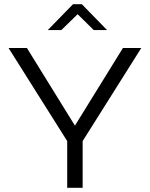

<svg xmlns="http://www.w3.org/2000/svg" viewBox="-20 -900 718 920"><path d="M21 -670 302 -224V0H376V-224L657 -670H569L339 -298L109 -670ZM209 -756H274L352 -832L429 -756H493L372 -880H330Z"/></svg>

Font: LT Wave Alt Light
Style: Regular
Weight: 300
Designer: Daniel Lyons
Version: Version 2.5 (Glyphs App)